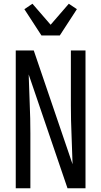

<svg xmlns="http://www.w3.org/2000/svg" viewBox="-20 -1004 540 1024"><path d="M64 0V-735H160Q212 -583 263.5 -431.5Q315 -280 367 -128Q365 -207 361.5 -285Q358 -363 358 -441V-735H436V0H340L133 -607Q135 -528 138.5 -450Q142 -372 142 -294V0ZM201 -815 110 -955 153 -984 250 -872 347 -984 390 -955 299 -815Z"/></svg>

Font: Iosevka Fuck
Style: Regular
Weight: 400
Monospace: yes
Designer: Belleve Invis
Foundry: Belleve Invis
Version: Version 28.0.7; ttfautohint (v1.8.3)